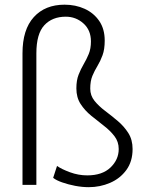

<svg xmlns="http://www.w3.org/2000/svg" viewBox="-20 -774 626 804"><path d="M132.3 -550.8V0H74.2V-550.8Q74.2 -650.4 121.6 -702.4Q168.9 -754.4 250.5 -754.4Q296.4 -754.4 334.5 -737.1Q372.6 -719.7 395.5 -686.3Q418.5 -652.8 418.5 -604Q418.5 -567.4 409.4 -542.7Q400.4 -518.1 388.2 -498Q376 -478 366.9 -456.3Q357.9 -434.6 357.9 -402.8Q357.9 -374 375.7 -351.8Q393.6 -329.6 420.2 -309.6Q446.8 -289.6 473.1 -267.3Q499.5 -245.1 517.3 -217Q535.2 -189 535.2 -149.9Q535.2 -97.7 509 -62Q482.9 -26.4 440.9 -8.3Q398.9 9.8 351.6 9.8Q324.2 9.8 294.7 4.2Q265.1 -1.5 240.2 -10.3Q215.3 -19 202.6 -29.3L218.8 -79.1Q237.3 -65.9 272.9 -52.7Q308.6 -39.6 345.2 -39.6Q408.2 -39.6 442.6 -72.5Q477.1 -105.5 477.1 -149.9Q477.1 -180.7 459.2 -203.9Q441.4 -227.1 415 -247.3Q388.7 -267.6 362.1 -289.3Q335.4 -311 317.6 -338.4Q299.8 -365.7 299.8 -403.8Q299.8 -437.5 309.1 -461.2Q318.4 -484.9 330.3 -505.1Q342.3 -525.4 351.6 -547.9Q360.8 -570.3 360.8 -600.6Q360.8 -647.9 329.3 -676Q297.9 -704.1 255.4 -704.1Q198.7 -704.1 165.5 -668.2Q132.3 -632.3 132.3 -550.8Z"/></svg>

Font: Vazirmatn RD UI ExtraLight
Style: Regular
Weight: 200
Designer: Saber Rastikerdar
Foundry: Saber Rastikerdar
Version: Version 33.003